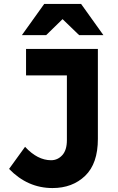

<svg xmlns="http://www.w3.org/2000/svg" viewBox="-20 -947 596 973"><path d="M112 -565V-699H476V-243Q476 -118 411.5 -56Q347 6 246 6Q120 6 26 -91L107 -203Q170 -135 239 -135Q272 -135 295.5 -160.5Q319 -186 319 -237V-565ZM214 -769H91L204 -927H391L504 -769H381L297 -850Z"/></svg>

Font: Montserrat_am3
Style: Bold
Weight: 700
Designer: Julieta Ulanovsky
Foundry: Julieta Ulanovsky. Armenina letters added by Vahan Hovhannisyan
Version: Version 2.001